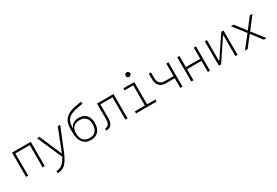

<svg xmlns="http://www.w3.org/2000/svg" viewBox="81 -2023 5110 3538"><g transform="rotate(-30 2636.5 -254.0)"><path d="M93.8 0V-517.6H492.2V0H446.3V-473.6H139.6V0Z M634.3 234.4 632.3 189.9 665 184.1Q725.1 173.3 771.7 131.8Q818.4 90.3 861.3 0H850.6L624.5 -517.6H676.3L878.9 -43.9H880.9Q886.2 -56.6 891.6 -70.3L1066.9 -517.6H1118.7L926.8 -45.9Q888.7 47.4 851.3 105Q814 162.6 772 191.4Q730 220.2 676.8 228Z M1473.6 9.8Q1362.3 9.8 1302.7 -67.6Q1243.2 -145 1243.2 -286.1V-343.8Q1243.2 -444.3 1274.9 -511Q1306.6 -577.6 1373.3 -617.2Q1439.9 -656.7 1544.4 -674.8L1664.1 -695.8L1668.9 -649.4L1571.3 -632.3Q1464.4 -613.8 1402.8 -581.8Q1341.3 -549.8 1315.2 -495.4Q1289.1 -440.9 1289.1 -354.5V-345.7H1293Q1309.6 -399.9 1358.4 -429.4Q1407.2 -459 1477.5 -459Q1578.6 -459 1634 -398.9Q1689.5 -338.9 1689.5 -229.5Q1689.5 -115.7 1633.1 -53Q1576.7 9.8 1473.6 9.8ZM1474.6 -35.2Q1554.7 -35.2 1598.6 -85.9Q1642.6 -136.7 1642.6 -229.5Q1642.6 -317.9 1598.1 -366Q1553.7 -414.1 1472.7 -414.1Q1385.7 -414.1 1338.6 -368.7Q1291.5 -323.2 1291.5 -239.3Q1291.5 -35.2 1474.6 -35.2Z M1800.3 0V-43.9Q1854 -43.9 1878.2 -79.1Q1902.3 -114.3 1902.3 -192.4V-517.6H2252.9V0H2207V-473.6H1948.2V-195.8Q1948.2 -92.8 1913.3 -46.4Q1878.4 0 1800.3 0Z M2662.6 -646Q2642.6 -646 2628.2 -660.2Q2613.8 -674.3 2613.8 -694.3Q2613.8 -714.4 2628.2 -728.8Q2642.6 -743.2 2662.6 -743.2Q2682.6 -743.2 2697 -728.8Q2711.4 -714.4 2711.4 -694.3Q2711.4 -674.3 2697 -660.2Q2682.6 -646 2662.6 -646ZM2433.6 0V-43.9H2647.9V-473.6H2462.9V-517.6H2693.8V-43.9H2870.1V0Z M3193.4 -206.1Q3003.9 -206.1 3003.9 -405.3V-517.6H3049.8V-405.3Q3049.8 -250 3193.4 -250H3376V-517.6H3421.9V0H3376V-206.1Z M3609.4 0V-517.6H3655.3V-280.8H3961.9V-517.6H4007.8V0H3961.9V-236.8H3655.3V0Z M4195.3 0V-517.6H4241.2V-78.1H4251L4545.4 -517.6H4593.8V0H4547.9V-439.5H4538.1L4243.7 0Z M4751 0 4954.6 -257.8 4751 -517.6H4808.6L4982.4 -293.9L5152.3 -517.6H5210L5010.3 -258.3L5210 0H5152.3L4981.9 -222.2L4808.6 0Z"/></g></svg>

Font: Caskaydia Cove ExtraLight
Style: Regular
Weight: 200
Monospace: yes
Designer: Aaron Bell
Foundry: Saja Typeworks
Version: Version 4.300; ttfautohint (v1.8.3)